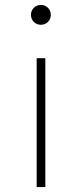

<svg xmlns="http://www.w3.org/2000/svg" viewBox="-20 -755 331 775"><path d="M128 0V-520H163V0ZM145 -655Q128 -655 116.5 -666.5Q105 -678 105 -695Q105 -712 116.5 -723.5Q128 -735 145 -735Q162 -735 173.5 -723.5Q185 -712 185 -695Q185 -678 173.5 -666.5Q162 -655 145 -655Z"/></svg>

Font: M PLUS 2 ExtraLight
Style: Regular
Weight: 250
Designer: Coji Morishita
Foundry: UNDERFOREST DESIGN
Version: Version 1.001